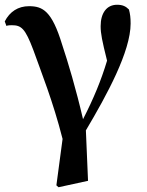

<svg xmlns="http://www.w3.org/2000/svg" viewBox="-20 -571 616 807"><path d="M7 -462C12 -465 26 -465 30 -465C70 -465 86 -451 120 -361C152 -271 203 -145 243 13L217 208L226 216L350 189L341 -23C430 -173 529 -355 529 -472C529 -497 527 -512 522 -531C509 -544 496 -551 472 -551C429 -551 403 -517 403 -461C403 -430 409 -400 430 -316C405 -233 374 -158 329 -70C299 -199 266 -309 241 -384C198 -525 160 -545 102 -545C56 -545 21 -522 0 -481Z"/></svg>

Font: Noto Serif CJK JP
Style: Bold
Weight: 700
Designer: Ryoko NISHIZUKA 西塚涼子 (kana & ideographs); Frank Grießhammer (Latin, Greek & Cyrillic); Wenlong ZHANG 张文龙 (bopomofo); San
Foundry: Adobe Systems Incorporated
Version: Version 1.000;PS 1;hotconv 16.6.53;makeotf.lib2.5.65590